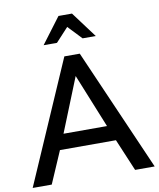

<svg xmlns="http://www.w3.org/2000/svg" viewBox="-105 -1014 902 1091"><g transform="rotate(-10 346.0 -468.5)"><path d="M507 -185 585 0H698L390 -705H301L-6 0H104L184 -185ZM345 -584 471 -273H220ZM386 -937H308L196 -788H273L346 -867L421 -788H497Z"/></g></svg>

Font: Geom
Style: Regular
Weight: 400
Version: Version 1.102